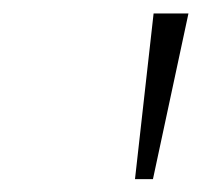

<svg xmlns="http://www.w3.org/2000/svg" viewBox="-20 -748 308 293"><path d="M186 -474.6 214.4 -727.5H267.6L213.4 -474.6Z"/></svg>

Font: Inter ExtraLight
Style: Italic
Weight: 250
Italic angle: -9.3988°
Designer: Rasmus Andersson
Foundry: rsms
Version: Version 4.001;git-66647c0bb